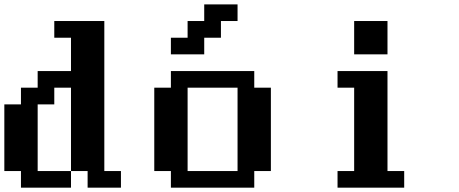

<svg xmlns="http://www.w3.org/2000/svg" viewBox="-20 -866 2116 886"><path d="M76.7 0V-76.7H0V-384.3H76.7V-461.4H153.8V-538.1H307.6V-691.9H230.5V-769H461.4V-76.7H538.1V0H384.3V-76.7H307.6V-461.4H230.5V-384.3H153.8V-76.7H307.6V0Z M1076.2 -76.7V-461.4H845.7V-76.7ZM768.6 0V-76.7H691.9V-461.4H768.6V-538.1H1153.3V-461.4H1230V-76.7H1153.3V0ZM768.6 -615.2V-691.9H845.7V-769H922.4V-845.7H1076.2V-769H999.5V-691.9H922.4V-615.2Z M1537.6 0V-76.7H1614.3V-461.4H1537.6V-538.1H1768.1V-76.7H1845.2V0ZM1614.3 -615.2V-769H1768.1V-615.2Z"/></svg>

Font: Good Old DOS
Style: Regular
Weight: 400
Designer: Vasily Draigo
Foundry: Vasily Draigo
Version: 1.0